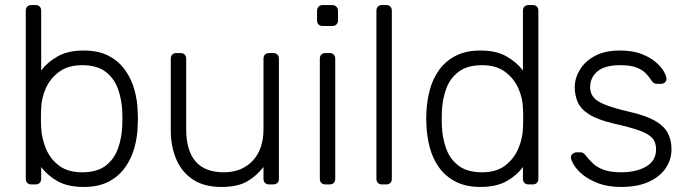

<svg xmlns="http://www.w3.org/2000/svg" viewBox="-20 -730 2725 760"><path d="M311 10Q249 10 208.5 -12.5Q168 -35 143 -69V-22Q143 -12 137 -6Q131 0 121 0H104Q94 0 88 -6Q82 -12 82 -22V-688Q82 -698 88 -704Q94 -710 104 -710H121Q131 -710 137 -704Q143 -698 143 -688V-451Q168 -484 208.5 -507Q249 -530 311 -530Q370 -530 410 -509Q450 -488 475 -453Q500 -418 512 -375Q524 -332 525 -288Q526 -273 526 -260Q526 -247 525 -232Q524 -188 512 -145Q500 -102 475 -67Q450 -32 410 -11Q370 10 311 10ZM305 -48Q364 -48 398 -74Q432 -100 447 -142Q462 -184 464 -232Q465 -260 464 -288Q462 -336 447 -378Q432 -420 398 -446Q364 -472 305 -472Q250 -472 214.5 -446Q179 -420 161.5 -381Q144 -342 143 -302Q142 -287 142 -263Q142 -239 143 -224Q145 -183 161.5 -142.5Q178 -102 213 -75Q248 -48 305 -48Z M856 10Q788 10 743.5 -19.5Q699 -49 677.5 -100Q656 -151 656 -214V-498Q656 -508 662 -514Q668 -520 678 -520H695Q705 -520 711 -514Q717 -508 717 -498V-219Q717 -48 866 -48Q937 -48 980 -93.5Q1023 -139 1023 -219V-498Q1023 -508 1029 -514Q1035 -520 1045 -520H1062Q1072 -520 1078 -514Q1084 -508 1084 -498V-22Q1084 -12 1078 -6Q1072 0 1062 0H1045Q1035 0 1029 -6Q1023 -12 1023 -22V-69Q996 -34 958.5 -12Q921 10 856 10Z M1268 0Q1258 0 1252 -6Q1246 -12 1246 -22V-498Q1246 -508 1252 -514Q1258 -520 1268 -520H1285Q1295 -520 1301 -514Q1307 -508 1307 -498V-22Q1307 -12 1301 -6Q1295 0 1285 0ZM1257 -627Q1247 -627 1241 -633Q1235 -639 1235 -649V-687Q1235 -697 1241 -703.5Q1247 -710 1257 -710H1295Q1305 -710 1311.5 -703.5Q1318 -697 1318 -687V-649Q1318 -639 1311.5 -633Q1305 -627 1295 -627Z M1492 0Q1482 0 1476 -6Q1470 -12 1470 -22V-688Q1470 -698 1476 -704Q1482 -710 1492 -710H1509Q1519 -710 1525 -704Q1531 -698 1531 -688V-22Q1531 -12 1525 -6Q1519 0 1509 0Z M1882 10Q1824 10 1783.5 -11Q1743 -32 1718 -67Q1693 -102 1681.5 -145Q1670 -188 1668 -232Q1667 -247 1667 -260Q1667 -273 1668 -288Q1670 -332 1681.5 -375Q1693 -418 1718 -453Q1743 -488 1783.5 -509Q1824 -530 1882 -530Q1944 -530 1984.5 -507Q2025 -484 2050 -451V-688Q2050 -698 2056 -704Q2062 -710 2072 -710H2089Q2099 -710 2105 -704Q2111 -698 2111 -688V-22Q2111 -12 2105 -6Q2099 0 2089 0H2072Q2062 0 2056 -6Q2050 -12 2050 -22V-69Q2025 -35 1984.5 -12.5Q1944 10 1882 10ZM1888 -48Q1945 -48 1980 -75Q2015 -102 2032 -142.5Q2049 -183 2050 -224Q2051 -239 2051 -263Q2051 -287 2050 -302Q2049 -342 2031.5 -381Q2014 -420 1979 -446Q1944 -472 1888 -472Q1830 -472 1795.5 -446Q1761 -420 1746 -378Q1731 -336 1729 -288Q1728 -260 1729 -232Q1731 -184 1746 -142Q1761 -100 1795.5 -74Q1830 -48 1888 -48Z M2439 10Q2387 10 2349.5 -4Q2312 -18 2288 -37.5Q2264 -57 2252.5 -76Q2241 -95 2240 -105Q2239 -116 2247 -121.5Q2255 -127 2262 -127H2277Q2283 -127 2287.5 -125Q2292 -123 2299 -114Q2312 -97 2329 -81.5Q2346 -66 2372.5 -57Q2399 -48 2439 -48Q2499 -48 2538 -71Q2577 -94 2577 -139Q2577 -167 2561.5 -184Q2546 -201 2509 -214Q2472 -227 2409 -241Q2346 -256 2312.5 -277Q2279 -298 2267 -325.5Q2255 -353 2255 -385Q2255 -420 2275 -453.5Q2295 -487 2334.5 -508.5Q2374 -530 2434 -530Q2483 -530 2517.5 -517Q2552 -504 2574 -485.5Q2596 -467 2606.5 -449Q2617 -431 2618 -420Q2619 -410 2612 -404Q2605 -398 2596 -398H2581Q2573 -398 2568 -401.5Q2563 -405 2559 -411Q2549 -427 2535 -441Q2521 -455 2497.5 -463.5Q2474 -472 2434 -472Q2374 -472 2345 -447.5Q2316 -423 2316 -385Q2316 -363 2328 -346.5Q2340 -330 2373 -316.5Q2406 -303 2469 -288Q2533 -274 2570 -253.5Q2607 -233 2622.5 -205Q2638 -177 2638 -139Q2638 -99 2615.5 -65Q2593 -31 2548.5 -10.5Q2504 10 2439 10Z"/></svg>

Font: Rubik Light
Style: Regular
Weight: 300
Designer: Hubert and Fischer
Foundry: Hubert and Fischer
Version: Version 2.300;gftools[0.9.30]